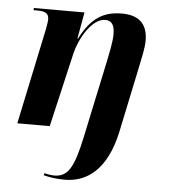

<svg xmlns="http://www.w3.org/2000/svg" viewBox="-55 -595 782 885"><g transform="rotate(5 336.5 -153.0)"><path d="M278 240C379 240 471 176 509 -2L575 -316C582 -351 593 -397 593 -431C593 -496 564 -546 474 -546C387 -546 331 -510 282 -414H279L301 -536H67L66 -526H84C122 -526 137 -516 137 -489C137 -479 133 -458 130 -441L37 0H187L267 -345C281 -406 336 -510 399 -510C437 -510 443 -478 443 -446C443 -410 429 -349 424 -323L348 35C317 180 291 225 227 225C213 225 191 221 182 218L179 228C207 235 236 240 278 240Z"/></g></svg>

Font: Noto Serif Display
Style: Bold Italic
Weight: 700
Italic angle: -12°
Designer: Monotype Design Team
Foundry: Monotype Imaging Inc.
Version: Version 2.009